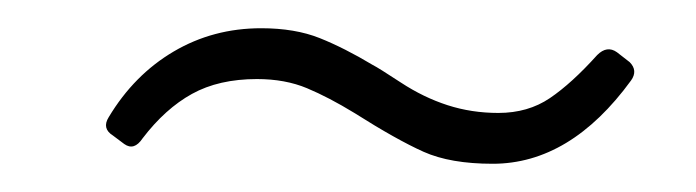

<svg xmlns="http://www.w3.org/2000/svg" viewBox="-20 -362 493 136"><path d="M231 -282Q213 -293 197.5 -299.5Q182 -306 162 -306Q135 -306 116 -295.5Q97 -285 81 -264Q75 -255 68 -260L60 -266Q52 -271 57 -279Q75 -309 103 -325.5Q131 -342 165 -342Q189 -342 206.5 -335Q224 -328 244 -316Q248 -314 264 -303.5Q280 -293 297 -287.5Q314 -282 333 -282Q354 -282 369.5 -292.5Q385 -303 403 -323Q410 -330 417 -325L426 -318Q432 -312 427 -305Q384 -246 329 -246Q299 -246 280 -254.5Q261 -263 231 -282Z"/></svg>

Font: Barlow Semi Condensed ExLight
Style: Italic
Weight: 275
Width: 4
Italic angle: -7°
Designer: Jeremy Tribby
Foundry: Tribby Type
Version: Version 1.408